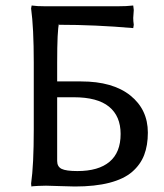

<svg xmlns="http://www.w3.org/2000/svg" viewBox="-20 -675 603 705"><path d="M189.9 -317.9V-84Q189.9 -63 206.3 -54.9Q222.7 -46.9 264.2 -46.9Q341.8 -46.9 382.3 -81.1Q422.9 -115.2 422.9 -183.1Q422.9 -248.5 380.4 -283.2Q337.9 -317.9 251 -317.9ZM104 -444.8Q104 -572.8 94.2 -644L96.2 -654.8Q114.7 -651.9 148.9 -651.9H409.2Q445.3 -651.9 469.2 -654.8L471.2 -638.2Q469.2 -615.7 469.2 -608.9Q469.2 -597.7 471.2 -584L469.2 -571.8Q330.1 -584 196.8 -584V-588.9Q189.9 -564.9 189.9 -444.8V-376H277.8Q394 -376 458.5 -324.5Q522.9 -272.9 522.9 -188Q522.9 -141.1 509.3 -105.7Q495.6 -70.3 465.1 -43.9Q434.6 -17.6 381.8 -3.9Q329.1 9.8 254.9 9.8Q235.8 9.8 199.5 8.3Q163.1 6.8 148.9 6.8Q133.8 6.8 120.4 7.6Q106.9 8.3 101.1 8.8L95.2 9.8L94.2 -1Q104 -68.8 104 -200.2Z"/></svg>

Font: Linear Smooth Low Contrast
Style: Regular
Weight: 500
Designer: Philipp H. Poll, Flanker
Foundry: Philipp H. Poll, reworked by Flanker
Version: Version 1.010 | FøM Fix